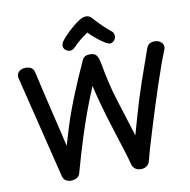

<svg xmlns="http://www.w3.org/2000/svg" viewBox="-106 -1134 1247 1258"><g transform="rotate(-10 517.0 -505.0)"><path d="M44 -705Q37 -730 53 -748Q69 -766 103 -766Q122 -766 137.5 -756.5Q153 -747 157 -728Q169 -674 181 -624Q193 -574 204 -525.5Q215 -477 227 -428Q239 -379 251.5 -326.5Q264 -274 277 -216Q295 -279 313 -335.5Q331 -392 350 -443.5Q369 -495 389.5 -545Q410 -595 432 -646Q454 -697 479 -751Q486 -766 498 -773Q510 -780 529 -780Q560 -780 573 -764.5Q586 -749 594 -706Q606 -637 620.5 -576Q635 -515 653 -456.5Q671 -398 691 -336Q711 -274 732 -205Q750 -270 766.5 -327Q783 -384 799 -436Q815 -488 832.5 -538.5Q850 -589 868.5 -641.5Q887 -694 907 -751Q914 -772 927.5 -781Q941 -790 960 -790Q985 -790 999.5 -780Q1014 -770 1018.5 -755.5Q1023 -741 1017 -726Q1000 -685 979.5 -628Q959 -571 937 -504.5Q915 -438 893.5 -370Q872 -302 852 -237.5Q832 -173 816 -118.5Q800 -64 791 -27Q785 -3 768.5 8Q752 19 732 19Q708 19 693 8.5Q678 -2 672 -23Q662 -62 646.5 -111.5Q631 -161 613 -217.5Q595 -274 576.5 -334Q558 -394 541.5 -454.5Q525 -515 512 -573Q483 -505 453.5 -426Q424 -347 393 -249.5Q362 -152 327 -26Q322 -5 304 4.5Q286 14 266 14Q246 14 231.5 4.5Q217 -5 211 -26ZM441 -842Q429 -829 412.5 -826Q396 -823 378 -837Q365 -848 364.5 -863.5Q364 -879 374 -894Q389 -915 410.5 -936.5Q432 -958 454.5 -977Q477 -996 493 -1007Q509 -1018 522 -1023.5Q535 -1029 549 -1029Q563 -1029 573 -1022.5Q583 -1016 592 -1005Q613 -981 639.5 -955Q666 -929 700 -901Q712 -890 713 -872Q714 -854 701 -840Q688 -826 674 -827Q660 -828 642 -839Q616 -855 588 -878Q560 -901 539 -923Q523 -913 506 -900Q489 -887 472.5 -872.5Q456 -858 441 -842Z"/></g></svg>

Font: Playpen Sans Medium
Style: Regular
Weight: 500
Designer: Laura Meseguer, Veronika Burian, José Scaglione
Foundry: TypeTogether
Version: Version 1.001